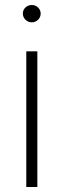

<svg xmlns="http://www.w3.org/2000/svg" viewBox="-20 -743 253 763"><path d="M84.5 0V-539.1H128.4V0ZM106 -654.3Q91.8 -654.3 81.3 -664.6Q70.8 -674.8 70.8 -689Q70.8 -703.6 81.3 -713.4Q91.8 -723.1 106 -723.1Q121.1 -723.1 131.3 -713.1Q141.6 -703.1 141.6 -689Q141.6 -674.8 131.3 -664.6Q121.1 -654.3 106 -654.3Z"/></svg>

Font: Inter 18pt ExtraLight
Style: Regular
Weight: 250
Designer: Rasmus Andersson
Foundry: rsms
Version: Version 4.001;git-66647c0bb